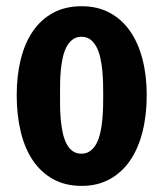

<svg xmlns="http://www.w3.org/2000/svg" viewBox="-20 -590 530 623"><path d="M245.1 13.2Q192.4 13.2 152.8 -8.5Q113.3 -30.3 86.9 -69.1Q60.5 -107.9 47.4 -162.1Q34.2 -216.3 34.2 -281.7Q34.2 -344.7 47.4 -397.7Q60.5 -450.7 86.9 -489Q113.3 -527.3 152.8 -548.6Q192.4 -569.8 245.1 -569.8Q296.4 -569.8 335.9 -548.6Q375.5 -527.3 402.1 -489Q428.7 -450.7 442.4 -397.7Q456.1 -344.7 456.1 -281.7Q456.1 -216.3 442.4 -162.1Q428.7 -107.9 402.1 -69.1Q375.5 -30.3 335.9 -8.5Q296.4 13.2 245.1 13.2ZM244.1 -91.3Q261.2 -91.3 273.4 -100.6Q285.6 -109.9 293.5 -125.2Q301.3 -140.6 305.7 -160.4Q310.1 -180.2 312 -201.4Q314 -222.7 314.5 -243.4Q314.9 -264.2 314.9 -281.7Q314.9 -298.8 314.5 -319.3Q314 -339.8 312 -360.8Q310.1 -381.8 305.7 -401.6Q301.3 -421.4 293.5 -436.8Q285.6 -452.1 273.7 -461.4Q261.7 -470.7 244.6 -470.7Q227.1 -470.7 215.1 -461.4Q203.1 -452.1 195.3 -436.8Q187.5 -421.4 183.3 -401.6Q179.2 -381.8 177.2 -360.8Q175.3 -339.8 175 -319.3Q174.8 -298.8 174.8 -281.7Q174.8 -264.2 175 -243.4Q175.3 -222.7 177.2 -201.4Q179.2 -180.2 183.3 -160.4Q187.5 -140.6 195.1 -125.2Q202.6 -109.9 214.6 -100.6Q226.6 -91.3 244.1 -91.3Z"/></svg>

Font: Francois One
Style: Regular
Weight: 400
Designer: Vernon Adams
Foundry: vernon adams
Version: Version 1.000